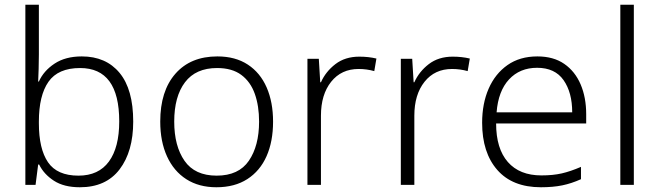

<svg xmlns="http://www.w3.org/2000/svg" viewBox="-20 -780 2782 810"><path d="M144 -550Q144 -521 143 -488.5Q142 -456 141 -436H144Q164 -481 210 -511.5Q256 -542 325 -542Q427 -542 484.5 -472.5Q542 -403 542 -267Q542 -141 484.5 -65.5Q427 10 317 10Q250 10 207.5 -17.5Q165 -45 145 -86H141L130 0H87V-760H144ZM318 -493Q225 -493 184.5 -435Q144 -377 144 -267V-260Q144 -152 182.5 -95.5Q221 -39 311 -39Q396 -39 439.5 -98.5Q483 -158 483 -268Q483 -493 318 -493Z M1132 -267Q1132 -183 1104.5 -121Q1077 -59 1023.5 -24.5Q970 10 893 10Q819 10 766 -24Q713 -58 684.5 -120.5Q656 -183 656 -267Q656 -396 720 -469Q784 -542 897 -542Q973 -542 1025.5 -507.5Q1078 -473 1105 -411Q1132 -349 1132 -267ZM715 -267Q715 -164 758.5 -101.5Q802 -39 894 -39Q987 -39 1030 -102Q1073 -165 1073 -267Q1073 -333 1055 -384Q1037 -435 998 -464Q959 -493 896 -493Q806 -493 760.5 -433Q715 -373 715 -267Z M1496 -541Q1535 -541 1568 -533L1559 -480Q1527 -489 1493 -489Q1420 -489 1377 -435Q1334 -381 1334 -292V0H1277V-532H1325L1331 -433H1334Q1354 -478 1395 -509.5Q1436 -541 1496 -541Z M1890 -541Q1929 -541 1962 -533L1953 -480Q1921 -489 1887 -489Q1814 -489 1771 -435Q1728 -381 1728 -292V0H1671V-532H1719L1725 -433H1728Q1748 -478 1789 -509.5Q1830 -541 1890 -541Z M2247 -542Q2315 -542 2360.5 -510.5Q2406 -479 2429.5 -424Q2453 -369 2453 -298V-259H2073Q2073 -153 2122.5 -96.5Q2172 -40 2264 -40Q2313 -40 2350 -48.5Q2387 -57 2431 -76V-24Q2391 -6 2352 2Q2313 10 2262 10Q2142 10 2078 -63Q2014 -136 2014 -262Q2014 -343 2041.5 -406Q2069 -469 2121 -505.5Q2173 -542 2247 -542ZM2246 -494Q2173 -494 2127.5 -445Q2082 -396 2075 -306H2394Q2394 -390 2357.5 -442Q2321 -494 2246 -494Z M2654 0H2597V-760H2654Z"/></svg>

Font: Noto Sans Lao Light
Style: Regular
Weight: 300
Designer: Monotype Design Team
Foundry: Monotype Imaging Inc.
Version: Version 2.003; ttfautohint (v1.8.4.7-5d5b)